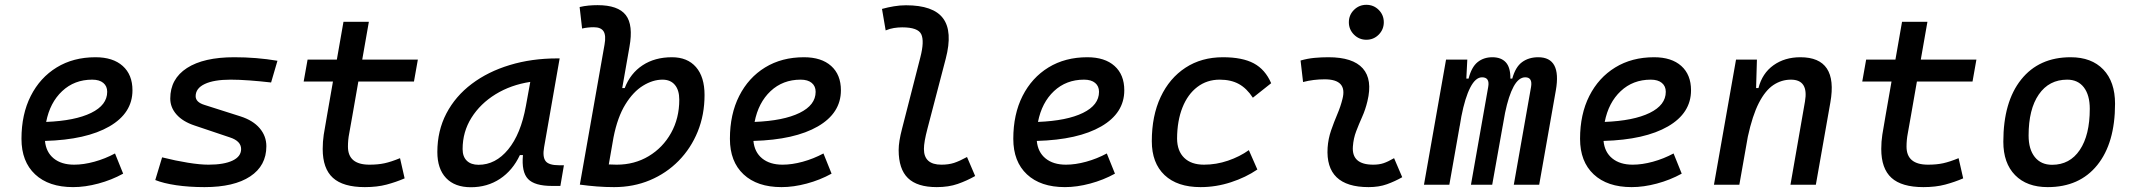

<svg xmlns="http://www.w3.org/2000/svg" viewBox="-20 -764 8829 794"><path d="M286.6 -83Q325.7 -83 370.1 -95.2Q414.6 -107.4 455.6 -129.4L489.3 -45.9Q441.4 -19.5 386.7 -4.9Q332 9.8 282.2 9.8Q181.6 9.8 125.2 -43Q68.8 -95.7 68.8 -189.9Q68.8 -291.5 107.2 -367.2Q145.5 -442.9 214.4 -485.1Q283.2 -527.3 375 -527.3Q447.3 -527.3 487.5 -491.2Q527.8 -455.1 527.8 -390.6Q527.8 -296.4 432.4 -241.2Q336.9 -186 166 -181.2Q170.4 -134.8 202.1 -108.9Q233.9 -83 286.6 -83ZM170.9 -259.8Q290.5 -264.6 356.9 -297.1Q423.3 -329.6 423.3 -384.3Q423.3 -407.7 407.2 -421.1Q391.1 -434.6 361.3 -434.6Q287.6 -434.6 237.1 -387.2Q186.5 -339.8 170.9 -259.8Z M825.7 9.8Q762.2 9.8 709 2Q655.8 -5.9 622.1 -19.5L650.4 -113.3Q707 -99.1 757.1 -91.1Q807.1 -83 842.3 -83Q906.2 -83 941.7 -99.9Q977.1 -116.7 977.1 -147.5Q977.1 -180.7 930.7 -195.8L784.2 -245.1Q735.8 -261.2 710 -290.5Q684.1 -319.8 684.1 -356.4Q684.1 -438 753.2 -482.7Q822.3 -527.3 948.7 -527.3Q1041 -527.3 1127.4 -512.7L1101.1 -422.9Q1055.2 -428.2 1011.5 -431.4Q967.8 -434.6 934.1 -434.6Q864.7 -434.6 826.9 -416.7Q789.1 -398.9 789.1 -366.2Q789.1 -341.3 825.7 -330.1L974.6 -282.7Q1026.4 -266.1 1054 -233.6Q1081.5 -201.2 1081.5 -159.2Q1081.5 -78.6 1014.6 -34.4Q947.8 9.8 825.7 9.8Z M1488.8 9.8Q1398.9 9.8 1356.7 -28.6Q1314.5 -66.9 1314.5 -147.9Q1314.5 -178.2 1318.8 -207Q1323.2 -235.8 1332.5 -287.1L1356.9 -426.8H1235.8L1252 -517.6H1373L1400.4 -673.8H1505.4L1478 -517.6H1708L1691.9 -426.8H1461.9L1437.5 -287.1Q1429.2 -238.3 1424.1 -211.9Q1418.9 -185.5 1418.9 -157.7Q1418.9 -83 1507.8 -83Q1543.5 -83 1570.3 -88.9Q1597.2 -94.7 1634.3 -109.9L1653.3 -26.4Q1618.2 -11.2 1578.9 -0.7Q1539.6 9.8 1488.8 9.8Z M1927.2 10.3Q1860.8 10.3 1824.7 -27.8Q1788.6 -65.9 1788.6 -135.3Q1788.6 -223.1 1825.9 -294.7Q1863.3 -366.2 1930.7 -417Q1998 -467.8 2088.4 -495.1Q2178.7 -522.5 2284.7 -522.5H2294.4L2230 -154.8Q2223.1 -115.7 2236.1 -98.1Q2249 -80.6 2292 -80.6H2312L2297.4 4.9H2262.7Q2190.9 4.9 2163.6 -23.9Q2136.2 -52.7 2142.6 -122.6H2129.9Q2100.1 -59.1 2047.6 -24.4Q1995.1 10.3 1927.2 10.3ZM1959 -82.5Q2029.3 -82.5 2081.5 -146Q2133.8 -209.5 2154.8 -325.7L2172.9 -425.3Q2092.8 -413.1 2029.5 -374.3Q1966.3 -335.4 1929.7 -277.1Q1893.1 -218.8 1893.1 -147.5Q1893.1 -116.2 1910.4 -99.4Q1927.7 -82.5 1959 -82.5Z M2519.5 9.8Q2483.9 9.8 2448.7 7.1Q2413.6 4.4 2377.9 -0.5L2480 -579.6Q2486.8 -617.2 2476.1 -634.3Q2465.3 -651.4 2435.5 -651.4Q2423.3 -651.4 2411.4 -650.1Q2399.4 -648.9 2387.2 -646L2377 -734.9Q2395.5 -739.3 2414.1 -741Q2432.6 -742.7 2451.2 -742.7Q2536.1 -742.7 2567.9 -701.7Q2599.6 -660.6 2583 -569.8L2553.2 -399.9H2563.5Q2586.9 -460.9 2637.5 -494.1Q2688 -527.3 2758.8 -527.3Q2822.8 -527.3 2858.2 -486.6Q2893.6 -445.8 2893.6 -371.1Q2893.6 -289.6 2865.5 -220.2Q2837.4 -150.9 2786.6 -99.1Q2735.8 -47.4 2667.7 -18.8Q2599.6 9.8 2519.5 9.8ZM2517.1 -195.8 2497.6 -84Q2513.7 -83 2530.3 -83Q2604 -83 2662.6 -118.2Q2721.2 -153.3 2755.1 -214.1Q2789.1 -274.9 2789.1 -351.6Q2789.1 -391.1 2771 -412.8Q2752.9 -434.6 2719.7 -434.6Q2679.7 -434.6 2639.2 -409.7Q2598.6 -384.8 2566.2 -332.3Q2533.7 -279.8 2517.1 -195.8Z M3216.3 -83Q3255.4 -83 3299.8 -95.2Q3344.2 -107.4 3385.3 -129.4L3418.9 -45.9Q3371.1 -19.5 3316.4 -4.9Q3261.7 9.8 3211.9 9.8Q3111.3 9.8 3054.9 -43Q2998.5 -95.7 2998.5 -189.9Q2998.5 -291.5 3036.9 -367.2Q3075.2 -442.9 3144 -485.1Q3212.9 -527.3 3304.7 -527.3Q3377 -527.3 3417.2 -491.2Q3457.5 -455.1 3457.5 -390.6Q3457.5 -296.4 3362.1 -241.2Q3266.6 -186 3095.7 -181.2Q3100.1 -134.8 3131.8 -108.9Q3163.6 -83 3216.3 -83ZM3100.6 -259.8Q3220.2 -264.6 3286.6 -297.1Q3353 -329.6 3353 -384.3Q3353 -407.7 3336.9 -421.1Q3320.8 -434.6 3291 -434.6Q3217.3 -434.6 3166.7 -387.2Q3116.2 -339.8 3100.6 -259.8Z M3854 9.8Q3772.9 9.8 3734.6 -27.6Q3696.3 -64.9 3696.3 -143.6Q3696.3 -178.2 3710.4 -231.9L3786.1 -527.3Q3803.2 -593.8 3789.8 -622.3Q3776.4 -650.9 3710.9 -650.9Q3694.3 -650.9 3677 -648.2Q3659.7 -645.5 3642.6 -638.2L3627.4 -727.1Q3651.9 -733.9 3676.8 -738Q3701.7 -742.2 3726.6 -742.2Q3839.8 -742.2 3880.1 -688Q3920.4 -633.8 3891.1 -521.5L3815.4 -231.9Q3800.8 -176.8 3800.8 -147.9Q3800.8 -83 3873 -83Q3902.8 -83 3925.3 -90.3Q3947.8 -97.7 3979 -114.7L4012.7 -36.1Q3978.5 -16.6 3940.7 -3.4Q3902.8 9.8 3854 9.8Z M4388.2 -83Q4427.2 -83 4471.7 -95.2Q4516.1 -107.4 4557.1 -129.4L4590.8 -45.9Q4543 -19.5 4488.3 -4.9Q4433.6 9.8 4383.8 9.8Q4283.2 9.8 4226.8 -43Q4170.4 -95.7 4170.4 -189.9Q4170.4 -291.5 4208.7 -367.2Q4247.1 -442.9 4315.9 -485.1Q4384.8 -527.3 4476.6 -527.3Q4548.8 -527.3 4589.1 -491.2Q4629.4 -455.1 4629.4 -390.6Q4629.4 -296.4 4533.9 -241.2Q4438.5 -186 4267.6 -181.2Q4272 -134.8 4303.7 -108.9Q4335.4 -83 4388.2 -83ZM4272.5 -259.8Q4392.1 -264.6 4458.5 -297.1Q4524.9 -329.6 4524.9 -384.3Q4524.9 -407.7 4508.8 -421.1Q4492.7 -434.6 4462.9 -434.6Q4389.2 -434.6 4338.6 -387.2Q4288.1 -339.8 4272.5 -259.8Z M4959 -83Q5009.8 -83 5058.3 -99.6Q5106.9 -116.2 5144.5 -143.1L5179.7 -63Q5131.8 -30.3 5070.3 -10.3Q5008.8 9.8 4944.8 9.8Q4848.6 9.8 4795.9 -40Q4743.2 -89.8 4743.2 -180.2Q4743.2 -285.2 4779.8 -363Q4816.4 -440.9 4882.6 -484.1Q4948.7 -527.3 5037.6 -527.3Q5117.7 -527.3 5165 -502Q5212.4 -476.6 5236.8 -419.9L5161.1 -359.9Q5135.7 -398.9 5103 -416.7Q5070.3 -434.6 5023.9 -434.6Q4971.2 -434.6 4931.4 -404.3Q4891.6 -374 4869.9 -319.3Q4848.1 -264.6 4847.7 -190.9Q4848.1 -139.6 4877.2 -111.3Q4906.2 -83 4959 -83Z M5745.1 -109.9 5778.8 -31.2Q5749 -14.2 5715.8 -2.2Q5682.6 9.8 5639.6 9.8Q5460 9.8 5470.2 -153.3Q5472.7 -189.9 5484.6 -224.6Q5496.6 -259.3 5510.5 -292Q5524.4 -324.7 5531.7 -355Q5552.7 -436 5458 -436Q5411.6 -436 5368.7 -424.8L5358.4 -513.7Q5387.2 -522 5416 -524.7Q5444.8 -527.3 5473.6 -527.3Q5574.7 -527.3 5615.7 -481.2Q5656.7 -435.1 5634.8 -345.2Q5626.5 -310.5 5613 -280.5Q5599.6 -250.5 5588.4 -221.2Q5577.1 -191.9 5574.7 -157.7Q5569.3 -83 5658.7 -83Q5683.1 -83 5701.4 -89.1Q5719.7 -95.2 5745.1 -109.9ZM5630.4 -599.6Q5600.6 -599.6 5579.3 -620.8Q5558.1 -642.1 5558.1 -671.9Q5558.1 -702.1 5579.3 -723.1Q5600.6 -744.1 5630.4 -744.1Q5660.6 -744.1 5681.6 -723.1Q5702.6 -702.1 5702.6 -671.9Q5702.6 -642.1 5681.6 -620.8Q5660.6 -599.6 5630.4 -599.6Z M6047.9 -517.6 6043.9 -439H6053.2Q6065.4 -486.8 6090.6 -507.1Q6115.7 -527.3 6151.4 -527.3Q6188 -527.3 6207.3 -506.1Q6226.6 -484.9 6226.1 -439H6233.9Q6247.1 -487.3 6274.7 -507.3Q6302.2 -527.3 6341.3 -527.3Q6438 -527.3 6414.1 -390.6L6345.2 0H6240.2L6311.5 -404.3Q6318.4 -444.3 6287.6 -444.3Q6260.3 -444.3 6239.5 -406.2Q6218.8 -368.2 6204.1 -297.4L6194.8 -245.6Q6194.3 -244.1 6194.3 -242.7V-243.2L6150.9 0H6063L6134.3 -404.3Q6141.6 -444.3 6108.9 -444.3Q6082 -444.3 6060.3 -402.3Q6038.6 -360.4 6023.4 -282.7L6017.6 -248.5Q6017.1 -245.6 6016.6 -242.7V-243.7L5973.6 0H5868.7L5960 -517.6Z M6731.9 -83Q6771 -83 6815.4 -95.2Q6859.9 -107.4 6900.9 -129.4L6934.6 -45.9Q6886.7 -19.5 6832 -4.9Q6777.3 9.8 6727.5 9.8Q6627 9.8 6570.6 -43Q6514.2 -95.7 6514.2 -189.9Q6514.2 -291.5 6552.5 -367.2Q6590.8 -442.9 6659.7 -485.1Q6728.5 -527.3 6820.3 -527.3Q6892.6 -527.3 6932.9 -491.2Q6973.1 -455.1 6973.1 -390.6Q6973.1 -296.4 6877.7 -241.2Q6782.2 -186 6611.3 -181.2Q6615.7 -134.8 6647.5 -108.9Q6679.2 -83 6731.9 -83ZM6616.2 -259.8Q6735.8 -264.6 6802.2 -297.1Q6868.7 -329.6 6868.7 -384.3Q6868.7 -407.7 6852.5 -421.1Q6836.4 -434.6 6806.6 -434.6Q6732.9 -434.6 6682.4 -387.2Q6631.8 -339.8 6616.2 -259.8Z M7067.9 0 7159.2 -517.6H7245.6L7242.2 -399.9H7252Q7267.6 -460.9 7314 -494.1Q7360.4 -527.3 7425.3 -527.3Q7582.5 -527.3 7549.3 -340.3L7489.3 0H7384.3L7444.3 -344.2Q7460 -434.6 7386.2 -434.6Q7347.2 -434.6 7313.7 -412.4Q7280.3 -390.1 7253.7 -338.4Q7227.1 -286.6 7208 -198.7L7172.9 0Z M7934.1 9.8Q7844.2 9.8 7802 -28.6Q7759.8 -66.9 7759.8 -147.9Q7759.8 -178.2 7764.2 -207Q7768.6 -235.8 7777.8 -287.1L7802.2 -426.8H7681.2L7697.3 -517.6H7818.4L7845.7 -673.8H7950.7L7923.3 -517.6H8153.3L8137.2 -426.8H7907.2L7882.8 -287.1Q7874.5 -238.3 7869.4 -211.9Q7864.3 -185.5 7864.3 -157.7Q7864.3 -83 7953.1 -83Q7988.8 -83 8015.6 -88.9Q8042.5 -94.7 8079.6 -109.9L8098.6 -26.4Q8063.5 -11.2 8024.2 -0.7Q7984.9 9.8 7934.1 9.8Z M8448.2 9.8Q8361.8 9.8 8313.2 -39.8Q8264.6 -89.4 8264.6 -177.7Q8264.6 -342.8 8338.4 -435.1Q8412.1 -527.3 8543 -527.3Q8629.4 -527.3 8678 -476.6Q8726.6 -425.8 8726.6 -335Q8726.6 -172.4 8653.1 -81.3Q8579.6 9.8 8448.2 9.8ZM8466.3 -82.5Q8539.6 -82.5 8580.8 -143.8Q8622.1 -205.1 8622.1 -314Q8622.1 -370.6 8597.7 -402.6Q8573.2 -434.6 8528.8 -434.6Q8453.6 -434.6 8411.4 -373.5Q8369.1 -312.5 8369.1 -203.6Q8369.1 -146.5 8394.8 -114.5Q8420.4 -82.5 8466.3 -82.5Z"/></svg>

Font: Cascadia Code NF
Style: Italic
Weight: 400
Italic angle: -10°
Monospace: yes
Designer: Aaron Bell
Foundry: Saja Typeworks
Version: Version 2404.023; ttfautohint (v1.8.4)